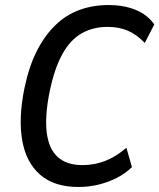

<svg xmlns="http://www.w3.org/2000/svg" viewBox="-20 -734 634 764"><path d="M292 10Q196 10 140 -38.5Q84 -87 68.5 -175Q53 -263 77 -382Q95 -469 126.5 -531Q158 -593 200.5 -634Q243 -675 296.5 -694.5Q350 -714 412 -714Q471 -714 518 -695.5Q565 -677 594 -637L556 -563Q525 -596 489.5 -611.5Q454 -627 408 -627Q350 -627 304.5 -601Q259 -575 227.5 -517.5Q196 -460 177 -367Q158 -271 166 -206.5Q174 -142 209.5 -109.5Q245 -77 308 -77Q355 -77 398 -93.5Q441 -110 483 -146L505 -69Q478 -43 444.5 -26Q411 -9 372.5 0.5Q334 10 292 10Z"/></svg>

Font: Nunito Sans 10pt Condensed SemiBold
Style: Italic
Weight: 600
Width: 3
Italic angle: -9°
Designer: Vernon Adams
Foundry: Vernon Adams
Version: Version 3.101;gftools[0.9.27]